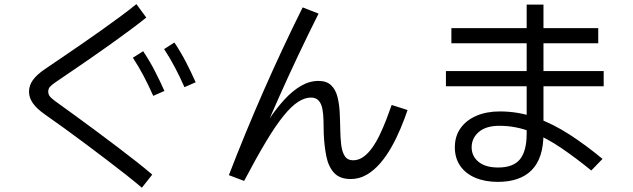

<svg xmlns="http://www.w3.org/2000/svg" viewBox="-20 -822 3040 922"><path d="M711.1 16.4 661.3 79.4Q629.3 52.3 586.7 18.5Q544 -15.3 494.8 -52.6Q445.7 -89.9 393.9 -128.8Q342.1 -167.6 291 -204.6Q239.9 -241.6 193.7 -273.8Q155.6 -300.8 137.4 -327.1Q119.3 -353.3 119.3 -381.8Q119.3 -411.6 138.1 -437.8Q156.9 -464 196.7 -490.8Q232.2 -515 276.3 -544.9Q320.4 -574.9 368.8 -608.2Q417.1 -641.5 465.2 -675.6Q513.4 -709.7 557 -742Q600.5 -774.3 635 -802.3L682.4 -737.7Q647.6 -709.7 603.4 -676.9Q559.3 -644.2 511.3 -609.9Q463.3 -575.7 415.9 -542.8Q368.4 -509.9 325 -480.5Q281.5 -451.2 247.6 -427.8Q226.8 -413.4 219.2 -404.4Q211.7 -395.3 211.7 -381.8Q211.7 -369.9 218.5 -360.4Q225.4 -350.8 245.3 -336.1Q289.4 -304.4 339.5 -268Q389.6 -231.6 441.5 -193Q493.4 -154.3 543.1 -116.8Q592.8 -79.3 635.9 -45.2Q679.1 -11.1 711.1 16.4ZM865.8 -403.4Q842.7 -455.7 818.9 -500.4Q795.2 -545.2 768.1 -586.3L817.5 -617.8Q848.3 -571.8 873.4 -523.2Q898.4 -474.6 919.6 -426.9ZM715.8 -361.7Q692.7 -414 668.9 -458.8Q645.2 -503.6 618.1 -544.7L667.5 -576.1Q698.3 -530.1 723.4 -481.5Q748.4 -432.9 769.6 -385.3Z M1860.9 -317.9 1937.2 -293.6Q1922.7 -250.8 1903.5 -205Q1884.3 -159.2 1860.1 -116.1Q1835.8 -73 1806.1 -38.3Q1776.4 -3.7 1741 17Q1705.6 37.7 1664.1 37.7Q1611.1 37.7 1583.9 7.6Q1556.7 -22.5 1546.8 -72.7Q1536.9 -122.9 1534.6 -182.3Q1534.2 -212.8 1533.5 -243.1Q1532.8 -273.3 1528.3 -298.2Q1523.8 -323.2 1510.8 -338.3Q1497.8 -353.5 1472.9 -353.5Q1443.6 -353.5 1411.6 -332.9Q1379.7 -312.4 1341.8 -265.9Q1303.9 -219.4 1257.8 -142.5Q1211.6 -65.6 1152.3 46.8L1079.1 19.1Q1157.8 -185.3 1246.1 -386.3Q1334.3 -587.3 1433.4 -786.5L1509.8 -756.7Q1409.3 -556.2 1320.4 -356.6Q1231.4 -156.9 1150 45.6L1116.5 20.4Q1154.7 -52 1192.3 -119.1Q1229.9 -186.2 1268.1 -243.5Q1306.2 -300.8 1345.4 -343.4Q1384.6 -386.1 1425.4 -409.7Q1466.3 -433.4 1509.1 -433.4Q1548.3 -433.4 1569.8 -412.8Q1591.4 -392.3 1600.2 -358.1Q1609.1 -323.9 1611.2 -283.5Q1613.3 -243.1 1613.9 -202.4Q1614.5 -161.8 1618.4 -127.6Q1622.4 -93.4 1635.4 -72.9Q1648.5 -52.3 1675.4 -52.3Q1702.3 -52.3 1725.2 -68.8Q1748.1 -85.2 1767.8 -113.1Q1787.6 -141.1 1804.1 -175.9Q1820.7 -210.7 1834.9 -247.4Q1849.1 -284.1 1860.9 -317.9Z M2873.3 -58.9 2819.3 -3.2Q2746.6 -62.7 2675.4 -111.2Q2604.1 -159.8 2530.7 -188.8Q2457.4 -217.9 2378.2 -217.9Q2313.7 -217.9 2279.3 -188.2Q2244.9 -158.6 2244.9 -114.6Q2244.9 -72.1 2278.1 -44.8Q2311.4 -17.6 2372.1 -17.6Q2445.2 -17.6 2477.2 -57.4Q2509.1 -97.3 2509.1 -180.2V-800H2589.8V-180.2Q2589.8 -63 2533.9 -5.8Q2477.9 51.4 2370.5 51.4Q2309.8 51.4 2263.1 31.9Q2216.3 12.3 2190.2 -25.1Q2164.2 -62.6 2164.2 -114.6Q2164.2 -167.9 2191.6 -206.4Q2219 -244.9 2267.6 -265.9Q2316.3 -286.9 2380.1 -286.9Q2470.5 -286.9 2553.2 -257Q2635.8 -227.2 2715.3 -175.7Q2794.8 -124.2 2873.3 -58.9ZM2852.8 -686.9V-614.1H2147.6V-686.9ZM2878.9 -480.8V-407.9H2121.4V-480.8Z"/></svg>

Font: Murecho Thin
Style: Regular
Weight: 100
Designer: Neil Summerour
Foundry: Positype
Version: Version 1.010